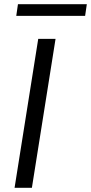

<svg xmlns="http://www.w3.org/2000/svg" viewBox="-20 -889 431 909"><path d="M49 0 161 -705H243L131 0ZM57 -814 65 -869H391L383 -814Z"/></svg>

Font: Nunito Sans 12pt
Style: Italic
Weight: 400
Italic angle: -9°
Designer: Vernon Adams
Foundry: Vernon Adams
Version: Version 3.101;gftools[0.9.27]